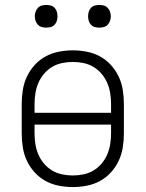

<svg xmlns="http://www.w3.org/2000/svg" viewBox="-20 -746 590 778"><path d="M275 12Q247 12 218.5 6.5Q190 1 165 -12.5Q140 -26 120.5 -47.5Q101 -69 89 -94.5Q77 -120 72.5 -148.5Q68 -177 68 -205V-325Q68 -353 72.5 -381.5Q77 -410 89 -435.5Q101 -461 120.5 -482.5Q140 -504 165 -517.5Q190 -531 218.5 -536.5Q247 -542 275 -542Q303 -542 331.5 -536.5Q360 -531 385 -517.5Q410 -504 429.5 -482.5Q449 -461 461 -435.5Q473 -410 477.5 -381.5Q482 -353 482 -325V-205Q482 -177 477.5 -148.5Q473 -120 461 -94.5Q449 -69 429.5 -47.5Q410 -26 385 -12.5Q360 1 331.5 6.5Q303 12 275 12ZM120 -289H430V-325Q430 -347 426.5 -368.5Q423 -390 414.5 -410Q406 -430 391.5 -447Q377 -464 358.5 -475Q340 -486 318.5 -490.5Q297 -495 275 -495Q253 -495 231.5 -490.5Q210 -486 191.5 -475Q173 -464 158.5 -447Q144 -430 135.5 -410Q127 -390 123.5 -368.5Q120 -347 120 -325ZM275 -35Q297 -35 318.5 -39.5Q340 -44 358.5 -55Q377 -66 391.5 -83Q406 -100 414.5 -120Q423 -140 426.5 -161.5Q430 -183 430 -205V-241H120V-205Q120 -183 123.5 -161.5Q127 -140 135.5 -120Q144 -100 158.5 -83Q173 -66 191.5 -55Q210 -44 231.5 -39.5Q253 -35 275 -35ZM383 -634Q373 -634 364 -636.5Q355 -639 348.5 -646Q342 -653 339.5 -662Q337 -671 337 -680Q337 -689 339.5 -698Q342 -707 348.5 -714Q355 -721 364 -723.5Q373 -726 383 -726Q392 -726 401 -723.5Q410 -721 416.5 -714Q423 -707 426 -698Q429 -689 429 -680Q429 -671 426 -662Q423 -653 416.5 -646Q410 -639 401 -636.5Q392 -634 383 -634ZM167 -634Q158 -634 149 -636.5Q140 -639 133.5 -646Q127 -653 124 -662Q121 -671 121 -680Q121 -689 124 -698Q127 -707 133.5 -714Q140 -721 149 -723.5Q158 -726 167 -726Q177 -726 186 -723.5Q195 -721 201.5 -714Q208 -707 210.5 -698Q213 -689 213 -680Q213 -671 210.5 -662Q208 -653 201.5 -646Q195 -639 186 -636.5Q177 -634 167 -634Z"/></svg>

Font: Lode Dark Term
Style: Regular
Weight: 400
Monospace: yes
Designer: Belleve Invis
Foundry: Belleve Invis
Version: Version 29.2.0